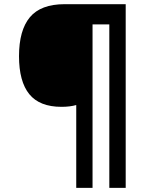

<svg xmlns="http://www.w3.org/2000/svg" viewBox="-20 -780 695 927"><path d="M586.9 127V-759.8H292C215.2 -759.8 159.3 -738.8 124.3 -696.8C89.3 -654.8 71.8 -592.1 71.8 -508.8C71.8 -427.1 88.4 -365.9 121.6 -325.2C154.8 -284.5 206.5 -264.2 276.9 -264.2C304.2 -264.2 328 -267.1 348.1 -272.9V127H426.8V-662.1H507.8V127Z"/></svg>

Font: OpenSans
Style: Bold Italic
Weight: 700
Italic angle: -12°
Foundry: Ascender Corporation
Version: Version 1.10; ttfautohint (v1.2) -l 8 -r 50 -G 200 -x 14 -D 